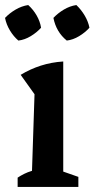

<svg xmlns="http://www.w3.org/2000/svg" viewBox="-46 -742 375 762"><path d="M24 0V-37Q36 -45 50 -52Q64 -59 81 -64L91 -368L36 -445Q74 -468 116 -481.5Q158 -495 205 -498V-61L265 -40V0ZM66 -722Q86 -704 99.5 -680.5Q113 -657 117 -632Q100 -613 76 -598.5Q52 -584 27 -581Q8 -597 -6.5 -621Q-21 -645 -26 -671Q-8 -690 16 -704Q40 -718 66 -722ZM257 -722Q276 -704 290 -680.5Q304 -657 309 -632Q292 -613 268 -598.5Q244 -584 219 -581Q177 -615 166 -671Q184 -690 207.5 -704Q231 -718 257 -722Z"/></svg>

Font: Piazzolla SemiBold
Style: Regular
Weight: 600
Designer: Juan Pablo del Peral
Foundry: Huerta Tipografica
Version: Version 1.330